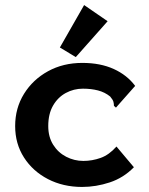

<svg xmlns="http://www.w3.org/2000/svg" viewBox="-20 -728 590 760"><path d="M305 12Q230 12 170 -19Q110 -50 75 -104.5Q40 -159 40 -229Q40 -300 75 -356.5Q110 -413 170 -446Q230 -479 306 -479Q377 -479 430 -455Q483 -431 515 -388L446 -310L439 -302L431 -309Q431 -317 429 -325Q427 -333 416 -346Q395 -363 368 -370Q341 -377 308 -377Q272 -377 240.5 -360Q209 -343 190 -310Q171 -277 171 -229Q171 -186 190.5 -155Q210 -124 242 -107.5Q274 -91 310 -91Q345 -91 378.5 -103Q412 -115 441 -148L510 -66Q469 -24 414.5 -6Q360 12 305 12ZM280 -502 217 -540 313 -708 406 -644Z"/></svg>

Font: Inconsolata SemiExpanded ExtraBold
Style: Regular
Weight: 800
Width: 6
Monospace: yes
Designer: Raph Levien, Cyreal, Brenton Simpson
Foundry: Raph Levien, Cyreal, Google
Version: Version 3.001; ttfautohint (v1.8.2.53-6de2)